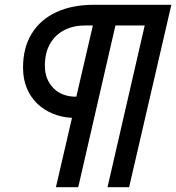

<svg xmlns="http://www.w3.org/2000/svg" viewBox="-20 -680 734 800"><path d="M213 100 280 -189Q238 -191 201 -206Q164 -221 136 -247.5Q108 -274 92 -312Q76 -350 76 -398Q76 -482 112.5 -540.5Q149 -599 215 -629.5Q281 -660 371 -660H694L518 100H428L583 -574H461L306 100ZM298 -277 367 -574H335Q287 -574 249 -555Q211 -536 189 -498.5Q167 -461 167 -405Q167 -350 202 -313.5Q237 -277 298 -277Z"/></svg>

Font: Kantumruy Pro Medium
Style: Italic
Weight: 500
Italic angle: -13°
Designer: Sovichet Tep
Foundry: Sovichet Tep
Version: Version 1.002